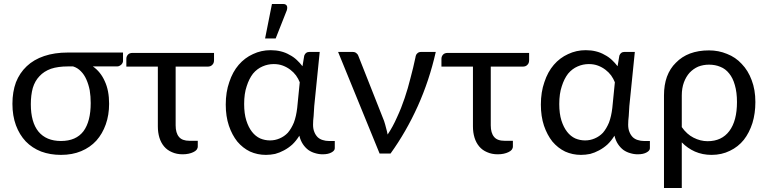

<svg xmlns="http://www.w3.org/2000/svg" viewBox="-20 -766 3831 958"><path d="M319.3 -434.6Q269.5 -434.6 234.4 -422.9Q199.2 -410.2 176.8 -385.7Q154.3 -362.3 143.6 -327.1Q133.8 -291 133.8 -246.1Q133.8 -156.2 171.9 -109.4Q210.9 -62.5 284.2 -62.5Q359.4 -62.5 396.5 -111.3Q432.6 -160.2 432.6 -252Q432.6 -285.2 427.7 -315.4Q421.9 -344.7 411.1 -369.1Q400.4 -393.6 383.8 -410.2Q367.2 -427.7 344.7 -434.6Q335.9 -434.6 319.3 -434.6ZM593.8 -503.9Q593.8 -493.2 593.8 -461.9Q593.8 -457 591.8 -453.1Q589.8 -448.2 585.9 -444.3Q582 -440.4 576.2 -437.5Q571.3 -434.6 564.5 -434.6Q523.4 -434.6 443.4 -434.6Q482.4 -407.2 502.9 -360.4Q524.4 -314.5 524.4 -248Q524.4 -192.4 507.8 -145.5Q491.2 -98.6 460.9 -64.5Q429.7 -30.3 384.8 -11.7Q340.8 6.8 284.2 6.8Q230.5 6.8 185.5 -9.8Q140.6 -27.3 108.4 -60.5Q77.1 -93.8 59.6 -140.6Q42 -188.5 42 -248Q42 -307.6 59.6 -355.5Q78.1 -402.3 113.3 -435.5Q148.4 -468.8 200.2 -486.3Q252 -503.9 319.3 -503.9Q410.2 -503.9 593.8 -503.9Z M1047.9 -465.8Q1047.9 -450.2 1039.1 -442.4Q1031.2 -433.6 1015.6 -433.6Q962.9 -433.6 856.4 -433.6Q856.4 -360.4 856.4 -140.6Q856.4 -102.5 873 -83Q888.7 -63.5 925.8 -63.5Q939.5 -63.5 966.8 -63.5Q966.8 -55.7 966.8 -35.2Q966.8 -26.4 960.9 -18.6Q955.1 -11.7 944.3 -6.8Q934.6 -2 920.9 1Q907.2 3.9 891.6 3.9Q861.3 3.9 837.9 -6.8Q814.5 -16.6 798.8 -35.2Q783.2 -53.7 775.4 -79.1Q767.6 -104.5 767.6 -135.7Q767.6 -234.4 767.6 -433.6Q728.5 -433.6 610.4 -433.6Q610.4 -435.5 610.4 -440.4Q610.4 -449.2 610.4 -472.7Q610.4 -484.4 618.2 -493.2Q626 -502 641.6 -502Q776.4 -502 1047.9 -502Q1047.9 -492.2 1047.9 -465.8Z M1475.6 -355.5Q1468.8 -373 1457 -389.6Q1445.3 -405.3 1428.7 -418Q1412.1 -430.7 1391.6 -438.5Q1371.1 -446.3 1345.7 -446.3Q1316.4 -446.3 1290 -434.6Q1262.7 -422.9 1242.2 -398.4Q1222.7 -373 1210.9 -335.9Q1198.2 -298.8 1198.2 -247.1Q1198.2 -199.2 1209 -165Q1219.7 -130.9 1237.3 -108.4Q1254.9 -85.9 1278.3 -75.2Q1301.8 -65.4 1327.1 -65.4Q1352.5 -65.4 1375 -75.2Q1398.4 -85 1416 -103.5Q1433.6 -124 1446.3 -154.3Q1458 -185.5 1462.9 -227.5Q1466.8 -269.5 1475.6 -355.5ZM1650.4 -62.5Q1650.4 -53.7 1650.4 -26.4Q1650.4 -14.6 1634.8 -5.9Q1618.2 3.9 1589.8 3.9Q1570.3 3.9 1551.8 -2Q1534.2 -6.8 1518.6 -17.6Q1502.9 -29.3 1491.2 -46.9Q1479.5 -64.5 1473.6 -88.9Q1458 -63.5 1438.5 -44.9Q1418.9 -27.3 1396.5 -15.6Q1375 -3.9 1352.5 2Q1329.1 6.8 1306.6 6.8Q1264.6 6.8 1227.5 -9.8Q1191.4 -27.3 1164.1 -59.6Q1137.7 -92.8 1122.1 -138.7Q1106.4 -185.5 1106.4 -244.1Q1106.4 -306.6 1124 -356.4Q1140.6 -407.2 1170.9 -442.4Q1201.2 -477.5 1242.2 -496.1Q1283.2 -515.6 1330.1 -515.6Q1357.4 -515.6 1380.9 -509.8Q1405.3 -503.9 1424.8 -492.2Q1444.3 -482.4 1460.9 -466.8Q1476.6 -452.1 1489.3 -435.5Q1492.2 -453.1 1498 -488.3Q1504.9 -506.8 1522.5 -506.8Q1540 -506.8 1575.2 -506.8Q1568.4 -438.5 1547.9 -236.3Q1546.9 -211.9 1544.9 -187.5Q1542 -164.1 1542 -143.6Q1542 -122.1 1548.8 -106.4Q1554.7 -91.8 1565.4 -81.1Q1576.2 -71.3 1589.8 -67.4Q1604.5 -62.5 1621.1 -62.5Q1630.9 -62.5 1650.4 -62.5ZM1302.7 -574.2Q1311.5 -617.2 1336.9 -746.1Q1350.6 -746.1 1392.6 -746.1Q1406.2 -746.1 1411.1 -737.3Q1413.1 -733.4 1413.1 -727.5Q1413.1 -721.7 1411.1 -714.8Q1392.6 -668 1355.5 -574.2Q1342.8 -574.2 1302.7 -574.2Z M2154.3 -506.8Q2122.1 -364.3 2064.5 -236.3Q2006.8 -108.4 1928.7 0Q1910.2 0 1874 0Q1822.3 -127 1667 -506.8Q1685.5 -506.8 1740.2 -506.8Q1751 -506.8 1757.8 -501Q1765.6 -495.1 1767.6 -488.3Q1810.5 -378.9 1896.5 -162.1Q1902.3 -144.5 1906.2 -127.9Q1911.1 -111.3 1914.1 -94.7Q1940.4 -133.8 1960.9 -180.7Q1982.4 -226.6 1999 -276.4Q2015.6 -325.2 2028.3 -377Q2042 -427.7 2052.7 -478.5Q2054.7 -494.1 2062.5 -500Q2069.3 -506.8 2080.1 -506.8Q2104.5 -506.8 2154.3 -506.8Z M2620.1 -465.8Q2620.1 -450.2 2611.3 -442.4Q2603.5 -433.6 2587.9 -433.6Q2535.2 -433.6 2428.7 -433.6Q2428.7 -360.4 2428.7 -140.6Q2428.7 -102.5 2445.3 -83Q2460.9 -63.5 2498 -63.5Q2511.7 -63.5 2539.1 -63.5Q2539.1 -55.7 2539.1 -35.2Q2539.1 -26.4 2533.2 -18.6Q2527.3 -11.7 2516.6 -6.8Q2506.8 -2 2493.2 1Q2479.5 3.9 2463.9 3.9Q2433.6 3.9 2410.2 -6.8Q2386.7 -16.6 2371.1 -35.2Q2355.5 -53.7 2347.7 -79.1Q2339.8 -104.5 2339.8 -135.7Q2339.8 -234.4 2339.8 -433.6Q2300.8 -433.6 2182.6 -433.6Q2182.6 -435.5 2182.6 -440.4Q2182.6 -449.2 2182.6 -472.7Q2182.6 -484.4 2190.4 -493.2Q2198.2 -502 2213.9 -502Q2348.6 -502 2620.1 -502Q2620.1 -492.2 2620.1 -465.8Z M3047.9 -355.5Q3041 -373 3029.3 -389.6Q3017.6 -405.3 3001 -418Q2984.4 -430.7 2963.9 -438.5Q2943.4 -446.3 2918 -446.3Q2888.7 -446.3 2862.3 -434.6Q2835 -422.9 2814.5 -398.4Q2794.9 -373 2783.2 -335.9Q2770.5 -298.8 2770.5 -247.1Q2770.5 -199.2 2781.2 -165Q2792 -130.9 2809.6 -108.4Q2827.1 -85.9 2850.6 -75.2Q2874 -65.4 2899.4 -65.4Q2924.8 -65.4 2947.3 -75.2Q2970.7 -85 2988.3 -103.5Q3005.9 -124 3018.6 -154.3Q3030.3 -185.5 3035.2 -227.5Q3039.1 -269.5 3047.9 -355.5ZM3222.7 -62.5Q3222.7 -53.7 3222.7 -26.4Q3222.7 -14.6 3207 -5.9Q3190.4 3.9 3162.1 3.9Q3142.6 3.9 3124 -2Q3106.4 -6.8 3090.8 -17.6Q3075.2 -29.3 3063.5 -46.9Q3051.8 -64.5 3045.9 -88.9Q3030.3 -63.5 3010.7 -44.9Q2991.2 -27.3 2968.8 -15.6Q2947.3 -3.9 2924.8 2Q2901.4 6.8 2878.9 6.8Q2836.9 6.8 2799.8 -9.8Q2763.7 -27.3 2736.3 -59.6Q2710 -92.8 2694.3 -138.7Q2678.7 -185.5 2678.7 -244.1Q2678.7 -306.6 2696.3 -356.4Q2712.9 -407.2 2743.2 -442.4Q2773.4 -477.5 2814.5 -496.1Q2855.5 -515.6 2902.3 -515.6Q2929.7 -515.6 2953.1 -509.8Q2977.5 -503.9 2997.1 -492.2Q3016.6 -482.4 3033.2 -466.8Q3048.8 -452.1 3061.5 -435.5Q3064.5 -453.1 3070.3 -488.3Q3077.1 -506.8 3094.7 -506.8Q3112.3 -506.8 3147.5 -506.8Q3140.6 -438.5 3120.1 -236.3Q3119.1 -211.9 3117.2 -187.5Q3114.3 -164.1 3114.3 -143.6Q3114.3 -122.1 3121.1 -106.4Q3127 -91.8 3137.7 -81.1Q3148.4 -71.3 3162.1 -67.4Q3176.8 -62.5 3193.4 -62.5Q3203.1 -62.5 3222.7 -62.5Z M3381.8 -131.8Q3407.2 -95.7 3440.4 -79.1Q3474.6 -61.5 3510.7 -61.5Q3581.1 -61.5 3619.1 -112.3Q3657.2 -163.1 3657.2 -256.8Q3657.2 -305.7 3646.5 -341.8Q3636.7 -377 3618.2 -399.4Q3599.6 -422.9 3574.2 -432.6Q3548.8 -443.4 3517.6 -443.4Q3489.3 -443.4 3463.9 -433.6Q3439.5 -422.9 3420.9 -403.3Q3403.3 -383.8 3392.6 -355.5Q3381.8 -326.2 3381.8 -290Q3381.8 -237.3 3381.8 -131.8ZM3293 -290Q3293 -341.8 3307.6 -382.8Q3323.2 -424.8 3352.5 -453.1Q3381.8 -483.4 3422.9 -499Q3464.8 -514.6 3517.6 -514.6Q3565.4 -514.6 3607.4 -497.1Q3650.4 -480.5 3680.7 -447.3Q3712.9 -414.1 3730.5 -366.2Q3749 -318.4 3749 -256.8Q3749 -200.2 3734.4 -152.3Q3718.8 -103.5 3691.4 -68.4Q3663.1 -33.2 3622.1 -13.7Q3581.1 6.8 3530.3 6.8Q3485.4 6.8 3447.3 -9.8Q3410.2 -26.4 3381.8 -55.7Q3381.8 19.5 3381.8 171.9Q3359.4 171.9 3293 171.9Q3293 130.9 3293 7.8Q3293 -67.4 3293 -290Z"/></svg>

Font: Lato
Style: Regular
Weight: 400
Designer: Lukasz Dziedzic with Adam Twardoch and Botio Nikoltchev
Version: Version 2.015; 2015-08-06; http://www.latofonts.com/